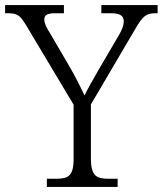

<svg xmlns="http://www.w3.org/2000/svg" viewBox="-28 -734 639 754"><path d="M156 0H434V-32H399C352 -32 329 -42 329 -111V-324L503 -620C532 -670 546 -682 581 -682H591V-714H370V-682H408C445 -682 458 -671 458 -650C458 -636 452 -618 439 -596L361 -463C337 -421 315 -383 304 -359C288 -393 267 -435 243 -476L167 -606C156 -623 146 -641 146 -657C146 -671 152 -682 188 -682H223V-714H-8V-682H3C42 -682 52 -672 75 -634L261 -323V-109C261 -41 238 -32 191 -32H156Z"/></svg>

Font: Noto Serif Ethiopic Light
Style: Regular
Weight: 300
Designer: Monotype Design Team
Foundry: Monotype Imaging Inc.
Version: Version 2.102